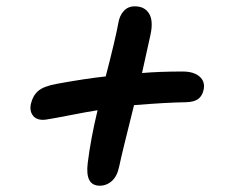

<svg xmlns="http://www.w3.org/2000/svg" viewBox="-20 -609 740 610"><path d="M126 -229Q98.1 -225.6 85.7 -240.5Q73.2 -255.4 78.1 -278.8Q84 -304.7 101.1 -319.8Q118.2 -335 161.1 -342.8Q252.4 -359.4 315.9 -366.2Q347.2 -486.8 356 -536.1Q359.9 -559.6 373.3 -574.2Q386.7 -588.9 408.2 -588.9Q439.5 -588.9 453.6 -565.9Q467.8 -543 458 -498Q457.5 -496.1 431.2 -377Q487.3 -381.8 560.1 -381.8Q595.2 -381.8 613.8 -366Q632.3 -350.1 627 -324.2Q623 -304.7 609.9 -294.7Q596.7 -284.7 569.8 -284.2Q505.4 -283.2 405.8 -274.9Q366.7 -119.1 358.9 -81.1Q352.5 -49.3 335.7 -34.2Q318.8 -19 296.9 -19Q249.5 -19 258.8 -91.8Q268.1 -167.5 290 -258.8Q255.9 -253.4 202.1 -242.9Q148.4 -232.4 126 -229Z"/></svg>

Font: Shantell Sans Irregular Bouncy
Style: Italic
Weight: 500
Italic angle: -11.31°
Designer: Stephen Nixon, Anya Danilova, Shantell Martin
Foundry: Arrow Type
Version: Version 1.006;[9816181b4]